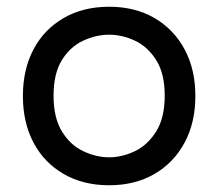

<svg xmlns="http://www.w3.org/2000/svg" viewBox="-20 -540 648 570"><path d="M304 10Q227 10 169 -23.5Q111 -57 79.5 -116.5Q48 -176 48 -255Q48 -334 79.5 -393.5Q111 -453 169 -486.5Q227 -520 304 -520Q381 -520 438.5 -486.5Q496 -453 528 -393.5Q560 -334 560 -255Q560 -176 528 -116.5Q496 -57 438.5 -23.5Q381 10 304 10ZM304 -73Q342 -73 380 -91Q418 -109 443.5 -149.5Q469 -190 469 -256Q469 -322 443.5 -362Q418 -402 380 -419.5Q342 -437 304 -437Q266 -437 227.5 -419.5Q189 -402 164 -362Q139 -322 139 -256Q139 -190 164 -149.5Q189 -109 227.5 -91Q266 -73 304 -73Z"/></svg>

Font: Varela Round
Style: Regular
Weight: 400
Designer: Joe Prince, Avraham Cornfeld
Foundry: Joe Prince, Avraham Cornfeld
Version: Version 3.010; ttfautohint (v1.8.4.7-5d5b)